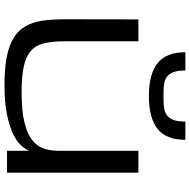

<svg xmlns="http://www.w3.org/2000/svg" viewBox="-16 -788 814 822"><g transform="rotate(90 391.0 -377.0)"><path d="M203.6 -763.7Q203.6 -681.6 250.5 -644.5Q297.4 -607.4 391.1 -607.4Q484.9 -607.4 531.7 -644.5Q578.6 -681.6 578.6 -763.7H500.5Q500.5 -728.5 492.2 -709.5Q483.9 -690.4 469.2 -681.6Q454.6 -672.9 434.6 -671.4Q414.6 -669.9 391.1 -669.9Q367.7 -669.9 347.7 -671.4Q327.6 -672.9 313 -681.6Q298.3 -690.4 290 -709.5Q281.7 -728.5 281.7 -763.7ZM156.7 -562.5V-250Q156.7 -197.8 164.6 -161.9Q172.4 -126 195.8 -104Q219.2 -82 262.2 -72.3Q305.2 -62.5 375.5 -62.5Q451.7 -62.5 500.2 -73.7Q548.8 -85 576.7 -105.5Q604.5 -126 615 -154.8Q625.5 -183.6 625.5 -218.8V-562.5H719.2V0H625.5V-93.8Q618.7 -78.6 602.5 -60.3Q586.4 -42 554.2 -26.4Q522 -10.7 470.9 0Q419.9 10.7 344.2 10.7Q281.2 10.7 236.1 3.2Q190.9 -4.4 159.4 -19.3Q127.9 -34.2 108.9 -56.2Q89.8 -78.1 79.6 -107.2Q69.3 -136.2 65.9 -171.9Q62.5 -207.5 62.5 -250L63 -562.5Z"/></g></svg>

Font: Michroma
Style: Regular
Weight: 400
Version: Version 1.000